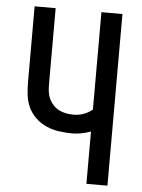

<svg xmlns="http://www.w3.org/2000/svg" viewBox="-53 -777 605 819"><g transform="rotate(5 250.0 -367.5)"><path d="M348 0V-224Q329 -217 308.5 -213Q288 -209 268 -209Q240 -209 212 -213Q184 -217 158.5 -228Q133 -239 112 -259Q91 -279 79.5 -304Q68 -329 65 -357.5Q62 -386 62 -414V-735H152V-414Q152 -397 153.5 -381Q155 -365 161.5 -350Q168 -335 179 -322.5Q190 -310 204.5 -302.5Q219 -295 235.5 -292Q252 -289 268 -289Q290 -289 310.5 -296.5Q331 -304 348 -318V-735H438V0Z"/></g></svg>

Font: Iosevka Custom Medium
Style: Regular
Weight: 500
Monospace: yes
Designer: Belleve Invis
Foundry: Belleve Invis
Version: Version 32.5.0; ttfautohint (v1.8.4)